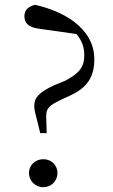

<svg xmlns="http://www.w3.org/2000/svg" viewBox="-20 -769 472 802"><path d="M161 13C195 13 220 -14 220 -46C220 -79 195 -104 161 -104C127 -104 101 -79 101 -46C101 -14 127 13 161 13ZM374 -521C374 -655 239 -724 126 -749C98 -741 82 -728 82 -701C82 -675 96 -655 143 -649L299 -627C321 -601 332 -574 332 -540C333 -491 313 -464 253 -432L204 -412C145 -384 123 -362 123 -327C123 -308 129 -290 138 -254L148 -213H175L173 -282C173 -317 184 -327 232 -351L273 -370C342 -402 374 -445 374 -521Z"/></svg>

Font: Source Han Serif KR
Style: Regular
Weight: 400
Designer: Ryoko NISHIZUKA 西塚涼子 (kana & ideographs); Frank Grießhammer (Latin, Greek & Cyrillic); Wenlong ZHANG 张文龙 (bopomofo); San
Foundry: Adobe
Version: Version 2.001;hotconv 1.1.0;makeotfexe 2.6.0